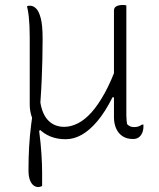

<svg xmlns="http://www.w3.org/2000/svg" viewBox="-20 -551 640 775"><path d="M122 -157H134L151 -31L138 -23Q145 31 147.5 74Q150 117 150 142Q150 164 150 174.5Q150 185 150 200Q146 201 142.5 202.5Q139 204 134 204Q124 204 115 197Q106 190 100.5 175Q95 160 95 136Q95 86 97.5 42Q100 -2 106 -50Q112 -98 122 -157ZM101 -528Q114 -528 125.5 -517Q137 -506 144.5 -477.5Q152 -449 152 -396V-391Q152 -347 151 -310.5Q150 -274 148.5 -234Q147 -194 143 -137Q151 -88 176 -63.5Q201 -39 239 -39Q266 -39 294 -53Q322 -67 349 -97Q376 -127 402.5 -175Q429 -223 454 -292V-158H434Q405 -100 373.5 -62.5Q342 -25 310 -7Q278 11 245 11Q211 11 184 0Q157 -11 138 -30.5Q119 -50 109.5 -75.5Q100 -101 100 -129Q100 -197 100 -265.5Q100 -334 100 -402Q100 -426 99 -446Q98 -466 96 -485.5Q94 -505 89 -526Q91 -527 94 -527.5Q97 -528 101 -528ZM476 -531Q481 -531 484 -530.5Q487 -530 490 -529Q490 -418 490 -307Q490 -196 490 -85Q490 -73 491 -64.5Q492 -56 493 -50Q504 -38 521 -38Q531 -38 538.5 -40.5Q546 -43 553 -48H559Q559 -47 559 -45Q559 -43 559 -41Q559 -26 554 -14.5Q549 -3 540 3.5Q531 10 518 10H515Q492 10 475 -1Q458 -12 449 -32Q440 -52 440 -78Q440 -185 440 -293Q440 -401 440 -508Q440 -517 445 -522Q450 -527 458.5 -529Q467 -531 476 -531Z"/></svg>

Font: Recursive Monospace Casual Light
Style: Regular
Weight: 300
Version: Version 1.047